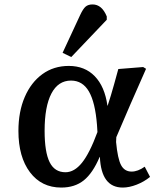

<svg xmlns="http://www.w3.org/2000/svg" viewBox="-20 -831 742 865"><path d="M256 14Q167 14 115 -55Q63 -124 63 -241Q63 -328 91.5 -394Q120 -460 171 -497Q222 -534 290 -534Q362 -534 407 -487.5Q452 -441 464 -355H465Q473 -379 479.5 -401Q486 -423 494 -451Q502 -479 513 -520L625 -529L638 -521Q604 -445 568 -362Q532 -279 504 -213L503 -191Q510 -116 525.5 -87Q541 -58 573 -58Q601 -58 632 -80L656 -34Q629 -12 595.5 1Q562 14 533 14Q436 14 430 -124H429Q398 -51 357.5 -18.5Q317 14 256 14ZM275 -55Q315 -55 349.5 -98Q384 -141 419 -236L417 -268Q409 -370 380.5 -419Q352 -468 300 -468Q242 -468 211.5 -409.5Q181 -351 181 -242Q181 -146 203.5 -100.5Q226 -55 275 -55ZM301 -574 262 -593 341 -763Q354 -791 365.5 -801Q377 -811 397 -811Q439 -811 461 -757V-742Z"/></svg>

Font: Literata 7pt Medium
Style: Italic
Weight: 500
Italic angle: -2°
Designer: Latin by Veronika Burian and Jose Scaglione. Greek by Irene Vlachou. Cyrillic by Vera Evstafieva
Foundry: TypeTogether
Version: Version 3.002